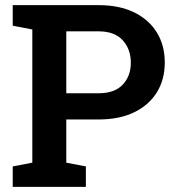

<svg xmlns="http://www.w3.org/2000/svg" viewBox="-20 -731 684 751"><path d="M29.8 0V-80.1L106.4 -94.7V-615.7L29.8 -630.4V-710.9H365.7Q446.3 -710.9 504.2 -682.9Q562 -654.8 593.3 -604.2Q624.5 -553.7 624.5 -486.8Q624.5 -419.4 593.3 -369.4Q562 -319.3 504.2 -291.5Q446.3 -263.7 365.7 -263.7H239.3V-94.7L315.9 -80.1V0ZM239.3 -366.2H365.7Q428.2 -366.2 460 -399.9Q491.7 -433.6 491.7 -485.8Q491.7 -538.6 460 -573.5Q428.2 -608.4 365.7 -608.4H239.3Z"/></svg>

Font: Roboto Slab SemiBold
Style: Regular
Weight: 600
Designer: Google
Version: Version 2.001; ttfautohint (v1.8.3)